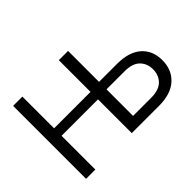

<svg xmlns="http://www.w3.org/2000/svg" viewBox="-121 -1017 1323 1323"><g transform="rotate(-45 540.0 -355.5)"><path d="M178.7 -401.9H533.7V-710.9H624V-409.2H799.8Q915.5 -409.2 977.1 -354.7Q1038.6 -300.3 1038.6 -206.5Q1038.6 -112.8 976.8 -56.4Q915 0 799.8 0H533.7V-329.1H178.7V0H88.4V-710.9H178.7ZM624 -336.4V-77.6H799.8Q876 -77.6 912.4 -114Q948.7 -150.4 948.7 -207.5Q948.7 -264.2 912.4 -300.3Q876 -336.4 799.8 -336.4Z"/></g></svg>

Font: Roboto Web
Style: Regular
Weight: 400
Designer: Google
Version: Version 1.200310; 2013